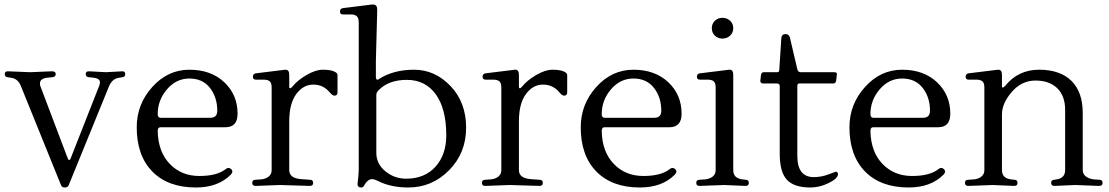

<svg xmlns="http://www.w3.org/2000/svg" viewBox="-20 -820 4917 851"><path d="M522 -504Q535 -504 535 -492Q535 -480 524 -478L505 -475Q477 -470 463 -437L284 2Q280 11 267.5 11Q255 11 251 2L72 -440Q60 -470 31 -475L12 -478Q1 -480 1 -492Q1 -504 15 -504L114 -500L210 -504Q227 -504 227 -492Q227 -480 214 -478L193 -476Q157 -473 157 -450Q157 -442 159 -438L281 -116Q283 -111 286.5 -111Q290 -111 292 -115L419 -438Q423 -447 423 -455Q423 -473 392 -476L372 -478Q360 -480 360 -492Q360 -504 374 -504L450 -500Z M1033 -316Q1033 -256 979 -256H691Q679 -256 679 -239Q681 -147 732.5 -93.5Q784 -40 863.5 -40Q943 -40 981 -71Q994 -81 1005 -70Q1016 -59 1002 -45Q946 11 848 11Q725 11 655.5 -59.5Q586 -130 586 -256Q586 -358 655 -434.5Q724 -511 819.5 -511Q915 -511 974 -455.5Q1033 -400 1033 -316ZM943 -329Q943 -389 910.5 -430.5Q878 -472 819.5 -472Q761 -472 720 -424Q679 -376 679 -314Q679 -298 692 -298H912Q943 -298 943 -329Z M1246 -511Q1262 -511 1262 -488V-434Q1262 -429 1266 -429Q1270 -429 1275 -435Q1298 -464 1338.5 -487.5Q1379 -511 1410.5 -511Q1442 -511 1459 -504Q1476 -497 1476 -488V-411Q1476 -396 1462 -396Q1454 -396 1441 -411Q1413 -445 1368.5 -445Q1324 -445 1293 -403Q1262 -361 1262 -282V-66Q1262 -30 1315 -26L1356 -23Q1368 -22 1368 -9Q1368 4 1353 4L1221 0L1113 4Q1098 4 1098 -9Q1098 -22 1110 -23L1138 -25Q1158 -27 1171 -37.5Q1184 -48 1184 -66V-432Q1184 -452 1175.5 -459.5Q1167 -467 1148 -467H1114Q1101 -467 1101 -480Q1101 -493 1114 -495L1244 -511Q1245 -511 1246 -511Z M1790 11Q1713 11 1657 -17Q1639 -26 1630 -26Q1611 -26 1597 -3Q1591 11 1582 11Q1563 11 1565 -7Q1570 -50 1570 -66V-721Q1570 -740 1561.5 -748Q1553 -756 1535 -756H1500Q1487 -756 1487 -769Q1487 -782 1500 -784L1629 -800Q1631 -800 1634 -800Q1652 -800 1652 -777L1646 -549V-479Q1646 -470 1650 -467.5Q1654 -465 1657 -468Q1722 -511 1815 -511Q1908 -511 1977 -438.5Q2046 -366 2046 -254Q2046 -142 1970.5 -65.5Q1895 11 1790 11ZM1958 -220Q1958 -338 1911.5 -402Q1865 -466 1783.5 -466Q1702 -466 1658 -420Q1648 -410 1648 -400V-142Q1648 -94 1688 -61Q1728 -28 1780 -28Q1862 -28 1910 -81Q1958 -134 1958 -220Z M2264 -511Q2280 -511 2280 -488V-434Q2280 -429 2284 -429Q2288 -429 2293 -435Q2316 -464 2356.5 -487.5Q2397 -511 2428.5 -511Q2460 -511 2477 -504Q2494 -497 2494 -488V-411Q2494 -396 2480 -396Q2472 -396 2459 -411Q2431 -445 2386.5 -445Q2342 -445 2311 -403Q2280 -361 2280 -282V-66Q2280 -30 2333 -26L2374 -23Q2386 -22 2386 -9Q2386 4 2371 4L2239 0L2131 4Q2116 4 2116 -9Q2116 -22 2128 -23L2156 -25Q2176 -27 2189 -37.5Q2202 -48 2202 -66V-432Q2202 -452 2193.5 -459.5Q2185 -467 2166 -467H2132Q2119 -467 2119 -480Q2119 -493 2132 -495L2262 -511Q2263 -511 2264 -511Z M3001 -316Q3001 -256 2947 -256H2659Q2647 -256 2647 -239Q2649 -147 2700.5 -93.5Q2752 -40 2831.5 -40Q2911 -40 2949 -71Q2962 -81 2973 -70Q2984 -59 2970 -45Q2914 11 2816 11Q2693 11 2623.5 -59.5Q2554 -130 2554 -256Q2554 -358 2623 -434.5Q2692 -511 2787.5 -511Q2883 -511 2942 -455.5Q3001 -400 3001 -316ZM2911 -329Q2911 -389 2878.5 -430.5Q2846 -472 2787.5 -472Q2729 -472 2688 -424Q2647 -376 2647 -314Q2647 -298 2660 -298H2880Q2911 -298 2911 -329Z M3287 -23Q3299 -22 3299 -9Q3299 4 3284 4L3189 0L3081 4Q3066 4 3066 -9Q3066 -22 3078 -23L3106 -25Q3126 -27 3139 -37.5Q3152 -48 3152 -66V-432Q3152 -452 3143.5 -459.5Q3135 -467 3116 -467H3082Q3069 -467 3069 -480Q3069 -493 3082 -495L3212 -511Q3230 -513 3230 -488V-66Q3230 -30 3270 -25ZM3148.5 -662Q3135 -675 3135 -695Q3135 -715 3148.5 -728Q3162 -741 3182 -741Q3202 -741 3216 -728Q3230 -715 3230 -695Q3230 -675 3216 -662Q3202 -649 3182 -649Q3162 -649 3148.5 -662Z M3694 -48Q3694 -29 3653.5 -9Q3613 11 3572 11Q3499 11 3467.5 -23.5Q3436 -58 3436 -139V-439Q3436 -450 3423 -450H3362Q3357 -450 3353 -453.5Q3349 -457 3350 -462L3353 -488Q3355 -500 3365 -500H3425Q3434 -500 3434 -511L3443 -650Q3444 -669 3462 -669Q3476 -669 3481 -654L3514 -513Q3517 -500 3529 -500H3678Q3692 -500 3689 -488L3686 -462Q3684 -450 3674 -450H3522Q3514 -450 3514 -439V-129Q3514 -35 3587 -35Q3620 -35 3652 -47L3684 -59Q3694 -59 3694 -48Z M4192 -316Q4192 -256 4138 -256H3850Q3838 -256 3838 -239Q3840 -147 3891.5 -93.5Q3943 -40 4022.5 -40Q4102 -40 4140 -71Q4153 -81 4164 -70Q4175 -59 4161 -45Q4105 11 4007 11Q3884 11 3814.5 -59.5Q3745 -130 3745 -256Q3745 -358 3814 -434.5Q3883 -511 3978.5 -511Q4074 -511 4133 -455.5Q4192 -400 4192 -316ZM4102 -329Q4102 -389 4069.5 -430.5Q4037 -472 3978.5 -472Q3920 -472 3879 -424Q3838 -376 3838 -314Q3838 -298 3851 -298H4071Q4102 -298 4102 -329Z M4405 -511Q4421 -511 4421 -488V-437Q4421 -432 4424.5 -432Q4428 -432 4434 -438Q4492 -511 4585.5 -511Q4679 -511 4729 -461.5Q4779 -412 4779 -319V-66Q4779 -48 4793.5 -37.5Q4808 -27 4828 -25L4855 -23Q4867 -22 4867 -9Q4867 4 4852 4L4745 0L4654 4Q4639 4 4639 -9Q4639 -22 4651 -23L4664 -25Q4701 -31 4701 -66V-333Q4701 -395 4666 -429Q4631 -463 4569.5 -463Q4508 -463 4464.5 -412.5Q4421 -362 4421 -313V-66Q4421 -30 4461 -25L4478 -23Q4490 -22 4490 -9Q4490 4 4475 4L4380 0L4272 4Q4257 4 4257 -9Q4257 -22 4269 -23L4297 -25Q4317 -27 4330 -37.5Q4343 -48 4343 -66V-432Q4343 -452 4334.5 -459.5Q4326 -467 4307 -467H4273Q4260 -467 4260 -480Q4260 -493 4273 -495L4403 -511Q4404 -511 4405 -511Z"/></svg>

Font: Lustria
Style: Regular
Weight: 400
Designer: Matthew Desmond
Foundry: Matthew Desmond
Version: Version 001.001; ttfautohint (v1.6)